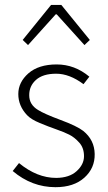

<svg xmlns="http://www.w3.org/2000/svg" viewBox="-20 -757 445 789"><path d="M73.2 -592.8 189.9 -736.8H231.9L349.1 -592.8L327.1 -571.8L212.9 -698.2H209L95.2 -571.8ZM208 12.2Q110.8 12.2 32.2 -54.2L58.1 -86.9Q132.3 -25.9 210.9 -25.9Q265.1 -26.4 294.9 -53.7Q325.2 -81.1 325.2 -115.2Q325.2 -149.4 305.7 -170.9Q286.1 -192.9 264.6 -203.6Q243.2 -214.4 210.9 -225.6Q178.7 -236.8 143.6 -251.5Q107.9 -266.1 91.3 -283.7Q55.2 -321.8 55.2 -370.6Q55.2 -418.9 96.7 -455.6Q138.7 -492.2 212.9 -492.2Q287.1 -492.2 347.2 -441.9L323.2 -411.1Q265.6 -454.1 210.9 -454.1Q156.2 -454.1 127.9 -428.7Q99.6 -403.3 100.1 -365.2Q100.1 -327.1 136.2 -305.2Q161.6 -289.1 228.5 -264.2Q295.9 -239.3 321.8 -219.2Q368.2 -182.1 369.1 -124Q370.1 -65.9 326.7 -26.9Q283.2 12.2 208 12.2Z"/></svg>

Font: SourceSansPro-Light
Style: Regular
Weight: 300
Designer: Paul D. Hunt
Foundry: Adobe Systems Incorporated
Version: Version 2.020;PS 2.0;hotconv 1.0.86;makeotf.lib2.5.63406